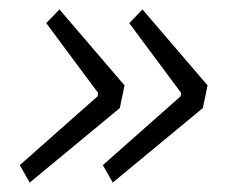

<svg xmlns="http://www.w3.org/2000/svg" viewBox="-20 -492 481 407"><path d="M22 -142 187 -288 188 -295 78 -443 106 -472 244 -311 234 -263 43 -105ZM198 -142 363 -288 364 -295 254 -443 282 -472 420 -311 410 -263 219 -105Z"/></svg>

Font: IBM Plex Sans Condensed Light
Style: Italic
Weight: 300
Width: 3
Italic angle: -11°
Designer: Mike Abbink, Paul van der Laan, Pieter van Rosmalen
Foundry: Bold Monday
Version: Version 1.3